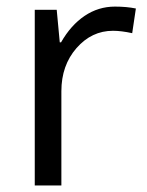

<svg xmlns="http://www.w3.org/2000/svg" viewBox="-20 -565 448 585"><path d="M330.1 -544.9Q365.7 -544.9 394 -539.1L382.8 -463.9Q349.6 -471.2 324.2 -471.2Q259.3 -471.2 213.1 -418.5Q167 -365.7 167 -287.1V0H85.9V-535.2H152.8L162.1 -436H166Q195.8 -488.3 237.8 -516.6Q279.8 -544.9 330.1 -544.9Z"/></svg>

Font: f0_58959 
Style: Regular
Weight: 400
Foundry: Ascender Corporation
Version: Version 1.10